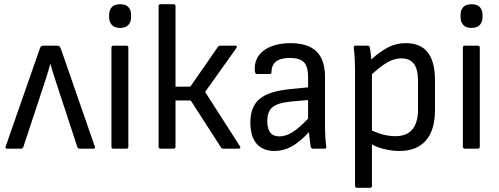

<svg xmlns="http://www.w3.org/2000/svg" viewBox="-20 -703 2361 908"><path d="M14 0Q3 0 7 -11L169 -475Q173 -487 184 -487H252Q262 -487 267 -475L428 -11Q430 -7 428.5 -3.5Q427 0 422 0H356Q349 0 346 -7L256 -281Q247 -310 237 -339.5Q227 -369 219 -399H217Q209 -368 199.5 -338.5Q190 -309 180 -279L90 -7Q87 0 80 0Z M516 0Q507 0 507 -9V-478Q507 -487 516 -487H578Q587 -487 587 -478V-9Q587 0 578 0ZM548 -571Q521 -571 508.5 -585.5Q496 -600 496 -622V-632Q496 -655 508.5 -669Q521 -683 548 -683Q575 -683 587.5 -669Q600 -655 600 -632V-622Q600 -600 587.5 -585.5Q575 -571 548 -571Z M1115 -11Q1118 -7 1116 -3.5Q1114 0 1109 0H1036Q1027 0 1025 -6L882 -228H810V-9Q810 0 801 0H739Q730 0 730 -9V-674Q730 -683 739 -683H801Q810 -683 810 -674V-293H880L1011 -482Q1015 -487 1022 -487H1093Q1105 -487 1098 -476L950 -268Z M1278 11Q1223 11 1193.5 -23.5Q1164 -58 1164 -124Q1164 -199 1208 -235.5Q1252 -272 1356 -282L1437 -290V-338Q1437 -388 1417.5 -408.5Q1398 -429 1351 -429Q1264 -429 1264 -362Q1264 -353 1256 -353H1195Q1186 -353 1185 -369Q1181 -428 1226 -463Q1271 -498 1353 -499Q1436 -499 1476.5 -460Q1517 -421 1517 -339V-120Q1517 -51 1523 -10Q1525 0 1514 0H1459Q1451 0 1449 -12Q1447 -21 1445 -40Q1443 -59 1441 -78Q1396 -30 1358 -9.5Q1320 11 1278 11ZM1244 -130Q1244 -58 1301 -58Q1330 -58 1361 -76.5Q1392 -95 1437 -142V-230L1358 -223Q1294 -217 1269 -196.5Q1244 -176 1244 -130Z M1668 185Q1659 185 1659 176V-374Q1659 -398 1657.5 -426Q1656 -454 1653 -476Q1652 -487 1662 -487H1719Q1728 -487 1729 -478Q1731 -468 1733 -452Q1735 -436 1736 -422Q1779 -461 1817 -480Q1855 -499 1899 -499Q2037 -499 2037 -325V-180Q2037 -88 1994 -38.5Q1951 11 1869 11Q1837 11 1801.5 3Q1766 -5 1739 -20V176Q1739 185 1730 185ZM1878 -427Q1846 -427 1814.5 -409.5Q1783 -392 1739 -352V-86Q1796 -59 1850 -59Q1957 -59 1957 -187V-319Q1957 -375 1937.5 -401Q1918 -427 1878 -427Z M2178 0Q2169 0 2169 -9V-478Q2169 -487 2178 -487H2240Q2249 -487 2249 -478V-9Q2249 0 2240 0ZM2210 -571Q2183 -571 2170.5 -585.5Q2158 -600 2158 -622V-632Q2158 -655 2170.5 -669Q2183 -683 2210 -683Q2237 -683 2249.5 -669Q2262 -655 2262 -632V-622Q2262 -600 2249.5 -585.5Q2237 -571 2210 -571Z"/></svg>

Font: Sofia Sans Semi Condensed
Style: Regular
Weight: 400
Designer: Botio Nikoltchev, Ani Petrova
Foundry: lettersoup
Version: Version 4.100; ttfautohint (v1.8.4.7-5d5b)